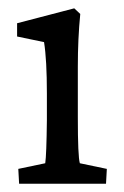

<svg xmlns="http://www.w3.org/2000/svg" viewBox="-20 -446 302 466"><path d="M26.4 0 24.4 -36.1 89.8 -49.8Q92.8 -69.3 93.8 -154.3V-218.8Q93.8 -300.8 86.9 -343.8L21.5 -357.4V-389.6L160.2 -425.8L174.8 -412.1Q168.9 -352.1 168.9 -284.2V-161.1Q168.9 -65.9 173.8 -49.8L239.3 -36.1L237.3 0Z"/></svg>

Font: Crimson Pro
Style: Regular
Weight: 400
Designer: Jacques Le Bailly
Foundry: Baron von Fonthausen
Version: Version 1.003